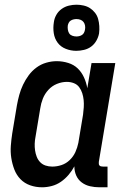

<svg xmlns="http://www.w3.org/2000/svg" viewBox="-20 -788 540 816"><path d="M159 8Q132 8 108 -0.5Q84 -9 67 -26.5Q50 -44 41 -67.5Q32 -91 28 -116.5Q24 -142 26 -168.5Q28 -195 32 -221L52 -341Q56 -363 62 -385Q68 -407 78 -428Q88 -449 102 -468Q116 -487 135 -501Q154 -515 176.5 -521.5Q199 -528 221 -528Q246 -528 270 -520.5Q294 -513 310.5 -497Q327 -481 337 -459Q347 -437 351 -413L369 -520H470L400 -100Q400 -96 400 -92Q400 -88 402.5 -85Q405 -82 409 -81Q413 -80 418 -80H437V8H403Q382 8 362.5 3.5Q343 -1 327.5 -12.5Q312 -24 304 -42Q296 -60 296 -81Q286 -62 271.5 -45Q257 -28 239 -15.5Q221 -3 200 2.5Q179 8 159 8ZM202 -80Q222 -80 241.5 -86.5Q261 -93 276.5 -108Q292 -123 300.5 -142Q309 -161 313 -181L333 -301Q335 -316 336 -332Q337 -348 335.5 -363Q334 -378 329.5 -392Q325 -406 316.5 -417.5Q308 -429 294 -434.5Q280 -440 264 -440Q243 -440 222 -431.5Q201 -423 185.5 -406Q170 -389 162 -368.5Q154 -348 151 -327L131 -207Q128 -192 127.5 -177.5Q127 -163 129 -149Q131 -135 136 -122Q141 -109 150.5 -99Q160 -89 173.5 -84.5Q187 -80 202 -80ZM304 -572Q281 -572 259.5 -580.5Q238 -589 225 -606.5Q212 -624 208.5 -647Q205 -670 209 -694Q211 -710 219.5 -725Q228 -740 242 -750Q256 -760 272.5 -764Q289 -768 305 -768Q320 -768 335.5 -764.5Q351 -761 363 -753Q375 -745 384 -733.5Q393 -722 397 -707.5Q401 -693 402 -677.5Q403 -662 401 -646Q398 -630 389.5 -615Q381 -600 367.5 -590Q354 -580 337 -576Q320 -572 304 -572ZM305 -633Q311 -633 317 -634.5Q323 -636 328.5 -639.5Q334 -643 337 -649Q340 -655 341 -661Q343 -670 341.5 -679Q340 -688 335 -694.5Q330 -701 322 -704Q314 -707 305 -707Q299 -707 292.5 -705.5Q286 -704 280.5 -700.5Q275 -697 272 -691Q269 -685 268 -679Q267 -670 268.5 -661Q270 -652 274.5 -645.5Q279 -639 287.5 -636Q296 -633 305 -633Z"/></svg>

Font: Iosevka Semibold
Style: Italic
Weight: 600
Italic angle: -9°
Monospace: yes
Designer: Belleve Invis
Foundry: Belleve Invis
Version: Version 32.5.0; ttfautohint (v1.8.4)